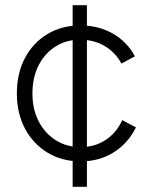

<svg xmlns="http://www.w3.org/2000/svg" viewBox="-20 -720 574 740"><path d="M260 0V-700H315V0ZM291 -98Q219 -98 163.5 -131.5Q108 -165 76.5 -224Q45 -283 45 -360Q45 -437 76 -496Q107 -555 162.5 -588.5Q218 -622 289 -622Q360 -622 415 -590.5Q470 -559 500 -503L448 -475Q425 -518 383.5 -542.5Q342 -567 289 -567Q235 -567 193.5 -540.5Q152 -514 128.5 -467.5Q105 -421 105 -360Q105 -299 129 -252.5Q153 -206 195 -179.5Q237 -153 291 -153Q345 -153 387 -180.5Q429 -208 451 -257L504 -229Q474 -168 418.5 -133Q363 -98 291 -98Z"/></svg>

Font: Figtree Light Light
Style: Regular
Weight: 300
Version: Version 2.001;gftools[0.9.30]